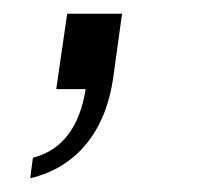

<svg xmlns="http://www.w3.org/2000/svg" viewBox="-20 -130 310 280"><path d="M24 130C92 114 134 61 145 -16L158 -110H78L62 0H105C96 55 71 89 28 100Z"/></svg>

Font: Plus Jakarta Sans
Style: Italic
Weight: 400
Italic angle: -8°
Designer: Gumpita Rahayu
Foundry: Tokotype
Version: Version 2.071;gftools[0.9.30]